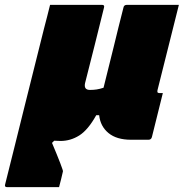

<svg xmlns="http://www.w3.org/2000/svg" viewBox="-102 -570 756 790"><path d="M318 -550Q329 -550 326 -539L288 -386Q278 -346 268 -307Q258 -268 248 -228Q242 -200 268 -200Q283 -200 296 -202Q309 -204 324 -209Q345 -291 365 -374Q385 -457 406 -539Q408 -550 420 -550H634Q612 -462 590 -374.5Q568 -287 546 -199Q545 -193 546 -190Q549 -187 554 -187H568Q557 -142 545.5 -96.5Q534 -51 523 -6Q520 5 509 5H437Q378 5 344.5 -22.5Q311 -50 306 -96H294Q260 -35 224 -12.5Q188 10 147 10Q133 10 121 9L112 18Q134 70 146 101.5Q158 133 157 135Q152 157 149.5 167Q147 177 141 200H-73Q-84 200 -81 189Q-61 110 -42.5 35Q-24 -40 -4 -120Q-3 -124 -2 -128L79 -452Q86 -479 92.5 -504Q99 -529 104 -550Z"/></svg>

Font: Recursive Sn Lnr St XBk
Style: Italic
Weight: 1000
Italic angle: -15°
Version: Version 1.079;hotconv 1.0.112;makeotfexe 2.5.65598; ttfautoh